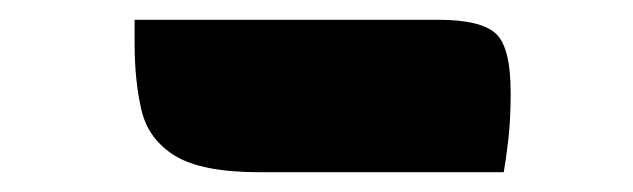

<svg xmlns="http://www.w3.org/2000/svg" viewBox="-20 -808 640 194"><path d="M116 -788H423Q465 -788 480.5 -774.5Q496 -761 496 -714Q496 -687 493.5 -666Q491 -645 489 -634H242Q184 -634 157 -650.5Q130 -667 123 -696.5Q116 -726 116 -765Z"/></svg>

Font: Recursive Mn Csl St XBk
Style: Regular
Weight: 1000
Monospace: yes
Version: Version 1.079;hotconv 1.0.112;makeotfexe 2.5.65598; ttfautoh